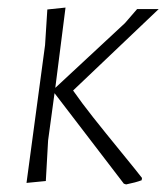

<svg xmlns="http://www.w3.org/2000/svg" viewBox="-20 -479 439 507"><path d="M50 4 99 -360 105 -454 153 -459 126 -247 310 -418 342 -455H399L173 -240Q196 -207 226.5 -168.5Q257 -130 299.5 -78Q342 -26 355 -9L354 -3Q338 3 313 8L307 6L124 -233L107 -108L101 -1Z"/></svg>

Font: Alegreya Sans SC Light
Style: Italic
Weight: 300
Italic angle: -7°
Designer: Juan Pablo del Peral
Foundry: Huerta Tipografica
Version: Version 2.007